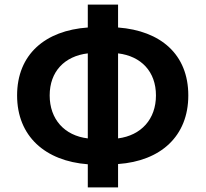

<svg xmlns="http://www.w3.org/2000/svg" viewBox="-20 -786 890 831"><path d="M360 25H491V-76C675 -89 795 -196 795 -373C795 -551 675 -653 491 -667V-766H360V-667C176 -654 54 -551 54 -373C54 -196 176 -89 360 -75ZM195 -373C195 -476 259 -543 360 -555V-187C259 -199 195 -270 195 -373ZM655 -373C655 -270 591 -200 491 -187V-555C591 -543 655 -476 655 -373Z"/></svg>

Font: Source Han Sans CN
Style: Bold
Weight: 700
Designer: Ryoko NISHIZUKA 西塚涼子 (kana, bopomofo & ideographs); Paul D. Hunt (Latin, Greek & Cyrillic); Sandoll Communications 산돌커뮤니
Foundry: Adobe
Version: Version 2.001;hotconv 1.0.107;makeotfexe 2.5.65593